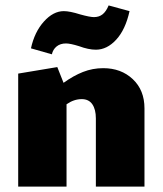

<svg xmlns="http://www.w3.org/2000/svg" viewBox="-20 -687 599 707"><path d="M512 -288V0H333V-251Q333 -284 320 -303Q307 -322 281 -322Q252 -322 225 -303V0H47V-416L191 -440L214 -382Q250 -408 285.5 -422Q321 -436 360 -436Q426 -436 469 -395.5Q512 -355 512 -288ZM94 -509Q107 -569 141.5 -607.5Q176 -646 215 -646Q237 -646 275 -634Q311 -624 326 -624Q345 -624 358 -634.5Q371 -645 380 -667L457 -646Q442 -578 408 -541Q374 -504 333 -504Q306 -504 271 -517Q239 -527 223 -527Q202 -527 188.5 -516Q175 -505 171 -487Z"/></svg>

Font: Ysabeau Heavy
Style: Regular
Weight: 800
Designer: Christian Thalmann (Catharsis Fonts)
Version: Version 0.003